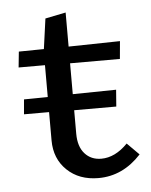

<svg xmlns="http://www.w3.org/2000/svg" viewBox="-44 -550 469 595"><g transform="rotate(-5 191.0 -253.0)"><path d="M335 -92 372 -55Q315 7 239 7Q179 7 141.5 -29Q104 -65 104 -122V-210H26L30 -256L104 -257V-356H22L27 -405L105 -406L118 -500L182 -513V-407L342 -410L337 -355H182V-259L317 -261L313 -209H182V-136Q182 -96 201.5 -74Q221 -52 253 -52Q296 -52 335 -92Z"/></g></svg>

Font: EauTestText Medium
Style: Regular
Weight: 500
Designer: Christian Thalmann (Catharsis Fonts)
Version: Version 0.001;PS 000.001;hotconv 1.0.88;makeotf.lib2.5.64775